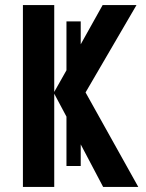

<svg xmlns="http://www.w3.org/2000/svg" viewBox="-20 -734 574 754"><path d="M297 -82H241V-276L193 -366V0H70V-714H193V-373L241 -458V-650H297V-560L383 -714H516L316 -371L523 0H385L297 -167Z"/></svg>

Font: Avrile Sans Condensed SemiBold
Style: Regular
Weight: 600
Width: 3
Designer: Monotype Design Team
Foundry: Monotype Imaging Inc.
Version: Version 2.001;September 10, 2019;FontCreator 11.5.0.2425 64-